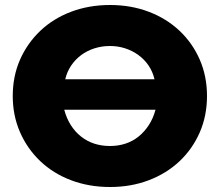

<svg xmlns="http://www.w3.org/2000/svg" viewBox="-20 -734 879 768"><path d="M420 14Q336 14 264.5 -13Q193 -40 141 -89.5Q89 -139 60 -205.5Q31 -272 31 -350Q31 -429 60 -495Q89 -561 141 -610.5Q193 -660 264.5 -687Q336 -714 420 -714Q504 -714 575 -687Q646 -660 698 -611Q750 -562 779 -495.5Q808 -429 808 -350Q808 -271 779 -204.5Q750 -138 698 -89Q646 -40 575 -13Q504 14 420 14ZM420 -150Q453 -150 482 -159.5Q511 -169 534.5 -188Q558 -207 575.5 -234Q593 -261 602 -295H237Q246 -261 263 -234Q280 -207 304 -188Q328 -169 357 -159.5Q386 -150 420 -150ZM241 -417H598Q591 -447 574.5 -471.5Q558 -496 534 -513.5Q510 -531 481 -540.5Q452 -550 420 -550Q387 -550 357.5 -540.5Q328 -531 304.5 -513.5Q281 -496 264.5 -471.5Q248 -447 241 -417Z"/></svg>

Font: Montserrat Thin ExtraBold
Style: Regular
Weight: 800
Version: Version 9.000